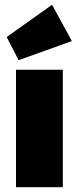

<svg xmlns="http://www.w3.org/2000/svg" viewBox="-20 -784 330 804"><path d="M47 0V-492H243V0ZM58 -532 8 -629 198 -764 281 -612Z"/></svg>

Font: Outfit Thin Black
Style: Regular
Weight: 900
Version: Version 1.100;gftools[0.9.27]